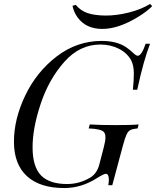

<svg xmlns="http://www.w3.org/2000/svg" viewBox="-20 -927 782 961"><path d="M636.2 -626Q615.2 -663.1 573.7 -683.6Q532.2 -704.1 481.9 -704.1Q378.9 -704.1 301.8 -617.2Q224.6 -530.3 183.6 -407.2Q142.6 -284.2 143.1 -188.5Q143.1 -92.8 185.5 -48.8Q228 -5.9 315.9 -5.9Q376 -5.9 430.2 -37.1Q463.9 -57.1 476.1 -100.1L499 -188Q507.8 -221.2 507.8 -239.3Q507.8 -257.8 499.5 -266.6Q485.8 -281.7 423.8 -284.2L429.2 -304.2Q477.5 -300.8 558.6 -300.8Q639.6 -300.8 673.8 -304.2L668.9 -284.2Q645 -282.2 633.3 -276.4Q621.1 -270.5 613.3 -253.4Q605.5 -236.8 595.2 -198.2L542 0H522Q524.9 -15.6 524.9 -26.4Q524.9 -57.1 509.8 -57.1Q499.5 -57.1 464.8 -35.2Q387.2 14.2 301.8 14.2Q179.7 14.2 114.7 -45.4Q49.8 -105 49.8 -217.8Q49.8 -331.1 106.4 -449.2Q163.1 -567.4 263.7 -644.5Q364.3 -721.7 487.8 -722.2Q563.5 -722.2 609.4 -691.9Q629.9 -678.2 645.5 -663.1Q661.1 -647.9 669.4 -647.9Q688.5 -647.9 709 -708H731Q697.8 -621.6 667 -478H645Q649.9 -521 649.9 -560.1Q649.9 -599.1 636.2 -626ZM509.3 -849.1Q564.5 -849.1 625 -864.3Q685.5 -879.4 731.4 -907.2L741.7 -896Q714.8 -869.1 671.9 -842.8Q573.2 -782.2 492.2 -782.2Q411.1 -782.2 369.1 -838.9Q349.6 -865.2 342.8 -897.9L358.9 -902.8Q383.8 -873 418.9 -861.3Q454.1 -849.6 509.3 -849.1Z"/></svg>

Font: PlayfairDisplay-Italic
Style: Italic
Weight: 400
Italic angle: -14°
Designer: Claus Eggers Sørensen
Foundry: Claus Eggers Sørensen
Version: Version 1.002;PS 001.002;hotconv 1.0.70;makeotf.lib2.5.58329